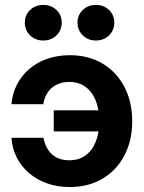

<svg xmlns="http://www.w3.org/2000/svg" viewBox="-20 -753 590 785"><path d="M265.1 11.7Q214.8 11.7 172.6 -3.2Q130.4 -18.1 98.6 -45.4Q66.9 -72.8 48.3 -109.4Q29.8 -146 26.9 -189.5H157.7Q161.6 -168.9 170.2 -151.9Q178.7 -134.8 191.7 -122.8Q204.6 -110.8 222.4 -104.2Q240.2 -97.7 263.2 -97.7Q301.8 -97.7 329.1 -117.2Q356.4 -136.7 371.1 -172.6Q385.7 -208.5 385.7 -257.3Q385.7 -306.6 371.1 -342.5Q356.4 -378.4 329.1 -398.2Q301.8 -418 263.2 -418Q240.7 -418 222.4 -411.4Q204.1 -404.8 190.4 -392.6Q176.8 -380.4 168.5 -363.8Q160.2 -347.2 157.2 -327.1H26.9Q30.8 -371.1 49.6 -407.7Q68.4 -444.3 99.9 -471.2Q131.3 -498 173.3 -512.7Q215.3 -527.3 265.1 -527.3Q341.8 -527.3 399.2 -493.2Q456.5 -459 488.5 -397.9Q520.5 -336.9 520.5 -257.3Q520.5 -177.7 488.5 -117.2Q456.5 -56.6 399.2 -22.5Q341.8 11.7 265.1 11.7ZM400.9 -215.8H199.7V-301.8H400.9ZM372.1 -587.4Q339.8 -587.4 318.4 -608.4Q296.9 -629.4 296.9 -660.6Q296.9 -691.4 318.4 -712.2Q339.8 -732.9 372.1 -732.9Q404.3 -732.9 425.8 -712.2Q447.3 -691.4 447.3 -660.6Q447.3 -629.4 425.8 -608.4Q404.3 -587.4 372.1 -587.4ZM157.2 -587.4Q124.5 -587.4 103 -608.4Q81.5 -629.4 81.5 -660.6Q81.5 -691.4 103 -712.2Q124.5 -732.9 157.2 -732.9Q189.5 -732.9 210.9 -712.2Q232.4 -691.4 232.4 -660.6Q232.4 -629.4 210.9 -608.4Q189.5 -587.4 157.2 -587.4Z"/></svg>

Font: Inter Cardless Display
Style: Bold
Weight: 700
Designer: Rasmus Andersson
Foundry: rsms
Version: Version 4.001;git-9221beed3